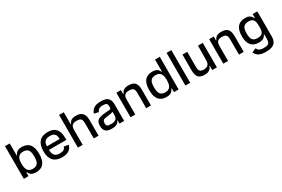

<svg xmlns="http://www.w3.org/2000/svg" viewBox="117 -2107 5432 3703"><g transform="rotate(-30 2832.5 -256.0)"><path d="M79.9 0V-727.3H186.1V-457H192.5Q197.1 -465.6 202.2 -475.9Q207.4 -486.2 215 -496.8Q222.7 -507.5 233.3 -517.4Q244 -527.3 259.8 -535.2Q275.6 -543 297.4 -547.8Q319.2 -552.6 349.1 -552.6Q405.2 -552.6 448 -536Q490.8 -519.5 519.7 -485.1Q548.7 -450.6 563.4 -397.7Q578.1 -344.8 578.1 -271.7Q578.1 -198.9 563.6 -145.6Q549 -92.3 520.2 -57.7Q491.5 -23.1 448.9 -6.2Q406.2 10.7 350.1 10.7Q321 10.7 299.2 6Q277.3 1.4 261.4 -6.4Q245.4 -14.2 234.6 -24.1Q223.7 -34.1 215.9 -44.7Q208.1 -55.4 202.8 -65.9Q197.4 -76.3 192.5 -84.9H183.6V0ZM186.1 -272.7Q186.1 -229.8 192.6 -194.2Q199.2 -158.7 215.4 -133.3Q231.5 -108 258.5 -93.9Q285.5 -79.9 326.3 -79.9Q368.6 -79.9 396.5 -92.2Q424.4 -104.4 440.9 -128.7Q457.4 -153.1 464.1 -189.1Q470.9 -225.1 470.9 -272.7Q470.9 -320 464.3 -355.5Q457.7 -391 441.4 -414.8Q425.1 -438.6 397 -450.5Q369 -462.4 326.3 -462.4Q284.8 -462.4 257.8 -448.7Q230.8 -435 214.8 -410.2Q198.9 -385.3 192.5 -350.3Q186.1 -315.3 186.1 -272.7Z M672.6 -269.2Q672.6 -408.4 735.1 -480.5Q797.6 -552.6 924.7 -552.6Q977.6 -552.6 1022 -540Q1066.4 -527.3 1098.4 -496.1Q1130.3 -464.8 1148.3 -411.9Q1166.2 -359 1166.2 -278.4V-240.8H778.4Q779.5 -197.4 788.5 -166.4Q797.6 -135.3 816.2 -115.4Q834.9 -95.5 863.6 -86.1Q892.4 -76.7 933.2 -76.7Q962.7 -76.7 983.3 -81.7Q1003.9 -86.6 1018.3 -96.4Q1032.7 -106.2 1042.3 -120.7Q1051.8 -135.3 1058.9 -154.5L1159.4 -136.4Q1150.6 -103 1133 -75.8Q1115.4 -48.7 1087.9 -29.3Q1060.4 -9.9 1021.8 0.5Q983.3 11 932.2 11Q865.1 11 816.2 -7.5Q767.4 -25.9 735.4 -61.6Q703.5 -97.3 688 -149.5Q672.6 -201.7 672.6 -269.2ZM778.8 -320.3H1062.1Q1062.1 -358.3 1054.9 -385.7Q1047.6 -413 1031.2 -430.6Q1014.9 -448.2 989 -456.5Q963.1 -464.8 925.4 -464.8Q886.4 -464.8 859.2 -455.6Q832 -446.4 814.6 -428.3Q797.2 -410.2 788.9 -383.2Q780.5 -356.2 778.8 -320.3Z M1389.2 -727.3V-456.7H1396Q1405.5 -478.7 1417.6 -496.4Q1429.7 -514.2 1448 -526.6Q1466.3 -539.1 1492.7 -545.8Q1519.2 -552.6 1557.5 -552.6Q1606.2 -552.6 1641.5 -539.6Q1676.8 -526.6 1699.8 -500.7Q1722.7 -474.8 1733.5 -436.4Q1744.3 -398.1 1744.3 -346.9V0H1638.1V-334.2Q1638.1 -370.7 1632.6 -395.1Q1627.1 -419.4 1613.8 -433.9Q1600.5 -448.5 1577.9 -454.5Q1555.4 -460.6 1521.3 -460.6Q1486.2 -460.6 1461.5 -454Q1436.8 -447.4 1421 -431.6Q1405.2 -415.8 1397.9 -389.6Q1390.6 -363.3 1390.6 -323.9V0H1284.4V-727.3Z M1860.8 -154.1Q1860.8 -189.6 1869.1 -214.7Q1877.5 -239.7 1892 -256.7Q1906.6 -273.8 1926.7 -284.3Q1946.7 -294.7 1969.8 -301Q1992.9 -307.2 2018.5 -310.7Q2044 -314.3 2070 -317.1Q2094.5 -320 2114.2 -320.8Q2133.9 -321.7 2149.1 -322.4Q2164.4 -323.2 2175.6 -324.9Q2186.8 -326.7 2193.9 -331.1Q2201 -335.6 2204.4 -343.9Q2207.7 -352.3 2207.7 -366.5V-369Q2207.7 -398.8 2203.7 -417.8Q2199.6 -436.8 2188.2 -447.6Q2176.8 -458.5 2156.6 -462.5Q2136.4 -466.6 2104 -466.6Q2070.7 -466.6 2048.8 -460.2Q2027 -453.8 2013.1 -443.2Q1999.3 -432.5 1991.3 -418.9Q1983.3 -405.2 1977.3 -390.6L1877.5 -413.4Q1891 -450.6 1911.4 -477.1Q1931.8 -503.6 1959.7 -520.2Q1987.6 -536.9 2023.3 -544.7Q2058.9 -552.6 2102.6 -552.6Q2128.9 -552.6 2154.7 -550.8Q2180.4 -549 2203.8 -542.4Q2227.3 -535.9 2247.5 -523.4Q2267.8 -511 2282.7 -489.9Q2297.6 -468.8 2305.9 -437.5Q2314.3 -406.2 2314.3 -362.2V0H2210.6V-74.6H2206.3Q2198.9 -59.3 2187.9 -43.9Q2176.8 -28.4 2158.6 -16Q2140.3 -3.6 2112.9 4.3Q2085.6 12.1 2045.1 12.1Q1999.6 12.1 1965.2 4.3Q1930.8 -3.6 1907.5 -22.7Q1884.2 -41.9 1872.5 -73.9Q1860.8 -105.8 1860.8 -154.1ZM2068.2 -73.2Q2108 -73.2 2134.8 -81Q2161.6 -88.8 2177.9 -104.2Q2194.2 -119.7 2201.2 -142.8Q2208.1 -165.8 2208.1 -196.7V-267Q2204.2 -263.1 2195.5 -259.9Q2186.8 -256.7 2174.9 -253.7Q2163 -250.7 2149.5 -248.4Q2136 -246.1 2122.7 -244.1Q2109.4 -242.2 2097.3 -240.6Q2085.2 -239 2076.7 -237.9Q2053.6 -234.7 2033.2 -231.5Q2012.8 -228.3 1997.7 -220.2Q1982.6 -212 1973.7 -196.4Q1964.8 -180.8 1964.8 -152.7Q1964.8 -126.4 1970 -110.6Q1975.1 -94.8 1987.2 -86.5Q1999.3 -78.1 2019.2 -75.6Q2039.1 -73.2 2068.2 -73.2Z M2557.5 -545.5V-456.7H2564.3Q2573.9 -478.3 2586.1 -496.1Q2598.4 -513.8 2616.8 -526.3Q2635.3 -538.7 2661.6 -545.6Q2687.9 -552.6 2725.1 -552.6Q2773.8 -552.6 2808.8 -541.9Q2843.8 -531.2 2866.5 -507.1Q2889.2 -483 2900 -443.5Q2910.9 -404.1 2910.9 -346.9V0H2804.7V-334.2Q2804.7 -370.4 2799.2 -394.7Q2793.7 -419 2780.4 -433.8Q2767 -448.5 2744.9 -454.5Q2722.7 -460.6 2688.9 -460.6Q2654.5 -460.6 2630.3 -454Q2606.2 -447.4 2590.9 -431.6Q2575.6 -415.8 2568.7 -389.6Q2561.8 -363.3 2561.8 -323.9V0H2455.6V-545.5Z M3258.2 -552.6Q3288 -552.6 3309.8 -547.8Q3331.7 -543 3347.5 -535.2Q3363.3 -527.3 3373.9 -517.4Q3384.6 -507.5 3392.2 -496.8Q3399.9 -486.2 3405 -475.9Q3410.2 -465.6 3414.8 -457H3421.2V-727.3H3527.3V0H3423.7V-84.9H3414.8Q3410.2 -76.3 3404.7 -65.9Q3399.1 -55.4 3391.3 -44.7Q3383.5 -34.1 3372.7 -24.1Q3361.9 -14.2 3345.9 -6.4Q3329.9 1.4 3308.2 6Q3286.6 10.7 3257.1 10.7Q3201 10.7 3158.4 -6.2Q3115.8 -23.1 3087 -57.7Q3058.2 -92.3 3043.7 -145.6Q3029.1 -198.9 3029.1 -271.7Q3029.1 -344.8 3043.9 -397.7Q3058.6 -450.6 3087.5 -485.1Q3116.5 -519.5 3159.3 -536Q3202.1 -552.6 3258.2 -552.6ZM3136.4 -272.7Q3136.4 -225.1 3143.1 -189.1Q3149.9 -153.1 3166.4 -128.7Q3182.9 -104.4 3210.8 -92.2Q3238.6 -79.9 3280.9 -79.9Q3321.7 -79.9 3348.7 -93.9Q3375.7 -108 3391.9 -133.3Q3408 -158.7 3414.6 -194.2Q3421.2 -229.8 3421.2 -272.7Q3421.2 -315.3 3414.8 -350.3Q3408.4 -385.3 3392.4 -410.2Q3376.4 -435 3349.4 -448.7Q3322.4 -462.4 3280.9 -462.4Q3238.3 -462.4 3210.2 -450.5Q3182.2 -438.6 3165.8 -414.8Q3149.5 -391 3142.9 -355.5Q3136.4 -320 3136.4 -272.7Z M3784.8 0H3678.6V-727.3H3784.8Z M4033.7 -545.5V-211.3Q4033.7 -176.8 4039.4 -153.4Q4045.1 -130 4058.1 -115.8Q4071 -101.6 4092.3 -95.5Q4113.6 -89.5 4144.9 -89.5Q4174 -89.5 4197.1 -96.8Q4220.2 -104 4236.3 -120.4Q4252.5 -136.7 4261 -162.8Q4269.5 -188.9 4269.5 -226.2L4273.1 -545.5H4379.6V0H4275.2V-94.5H4269.5Q4259.9 -72.8 4247.3 -54.2Q4234.7 -35.5 4215.9 -21.8Q4197.1 -8.2 4170.5 -0.5Q4143.8 7.1 4106.5 7.1Q4060.7 7.1 4027 -3.6Q3993.3 -14.2 3971.1 -38.4Q3948.9 -62.5 3938.2 -101.7Q3927.6 -141 3927.6 -198.5V-545.5Z M4623.9 -545.5V-456.7H4630.7Q4640.3 -478.3 4652.5 -496.1Q4664.8 -513.8 4683.2 -526.3Q4701.7 -538.7 4728 -545.6Q4754.3 -552.6 4791.5 -552.6Q4840.2 -552.6 4875.2 -541.9Q4910.2 -531.2 4932.9 -507.1Q4955.6 -483 4966.4 -443.5Q4977.3 -404.1 4977.3 -346.9V0H4871.1V-334.2Q4871.1 -370.4 4865.6 -394.7Q4860.1 -419 4846.8 -433.8Q4833.5 -448.5 4811.3 -454.5Q4789.1 -460.6 4755.3 -460.6Q4720.9 -460.6 4696.7 -454Q4672.6 -447.4 4657.3 -431.6Q4642 -415.8 4635.1 -389.6Q4628.2 -363.3 4628.2 -323.9V0H4522V-545.5Z M5095.5 -274.9Q5095.5 -346.6 5110.3 -399Q5125 -451.3 5153.8 -485.4Q5182.5 -519.5 5225.3 -536Q5268.1 -552.6 5324.2 -552.6Q5354 -552.6 5376.1 -547.8Q5398.1 -543 5414.1 -535.2Q5430 -527.3 5440.9 -517.4Q5451.7 -507.5 5459.3 -496.8Q5467 -486.2 5472.3 -475.9Q5477.6 -465.6 5482.2 -457H5490.1V-545.5H5594.1V12.1Q5594.1 71 5577.6 110.1Q5561.1 149.1 5529.7 172.4Q5498.2 195.7 5452.4 205.3Q5406.6 214.8 5348 214.8Q5292.6 214.8 5253.4 204.9Q5214.1 195 5187.3 178.3Q5160.5 161.6 5143.6 139.2Q5126.8 116.8 5116.1 92.3L5207.4 54.7Q5214.5 66.1 5222.5 79Q5230.5 92 5245.4 103.2Q5260.3 114.3 5284.8 121.8Q5309.3 129.3 5349.1 129.3Q5386 129.3 5412.3 124.6Q5438.6 120 5455.4 106.7Q5472.3 93.4 5480.3 69.8Q5488.3 46.2 5488.3 7.8V-99.4H5481.5Q5476.9 -90.9 5471.4 -80.6Q5465.9 -70.3 5458.3 -60.2Q5450.6 -50.1 5439.6 -40.7Q5428.6 -31.2 5412.6 -24Q5396.7 -16.7 5374.8 -12.4Q5353 -8.2 5323.5 -8.2Q5268.5 -8.2 5226 -24.3Q5183.6 -40.5 5154.5 -73.5Q5125.4 -106.5 5110.4 -156.8Q5095.5 -207 5095.5 -274.9ZM5346.9 -96.2Q5388.1 -96.2 5414.2 -106Q5440.3 -115.8 5455.6 -137.4Q5470.9 -159.1 5476.6 -193.2Q5482.2 -227.3 5482.2 -276.3Q5482.2 -324.2 5476.6 -359.4Q5470.9 -394.5 5456 -417.4Q5441.1 -440.3 5414.8 -451.3Q5388.5 -462.4 5346.9 -462.4Q5304.3 -462.4 5276.5 -450.5Q5248.6 -438.6 5232.2 -415.1Q5215.9 -391.7 5209.3 -356.9Q5202.8 -322.1 5202.8 -276.3Q5202.8 -229.4 5209.5 -195.5Q5216.3 -161.6 5232.8 -139.4Q5249.3 -117.2 5277 -106.7Q5304.7 -96.2 5346.9 -96.2Z"/></g></svg>

Font: Cannonade Med
Style: Regular
Weight: 500
Designer: Rasmus Andersson
Foundry: rsms
Version: Version 3.012;git-f93a4a705